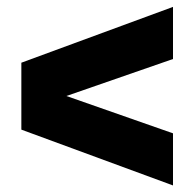

<svg xmlns="http://www.w3.org/2000/svg" viewBox="-20 -666 578 571"><path d="M494.5 -114.5 43.5 -280.5V-479.5L494.5 -645.5V-490.5L177.5 -380.5L494.5 -269.5Z"/></svg>

Font: Encode Sans Semi Condensed Black
Style: Regular
Weight: 900
Width: 4
Designer: Multiple Designers
Foundry: Impallari Type
Version: Version 3.000; ttfautohint (v1.8.3) -l 8 -r 50 -G 200 -x 14 